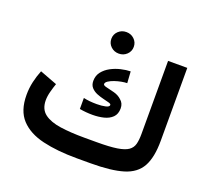

<svg xmlns="http://www.w3.org/2000/svg" viewBox="-127 -908 1153 1064"><g transform="rotate(20 449.5 -375.5)"><path d="M378.9 -688Q378.9 -714.8 398.2 -733.2Q417.5 -751.5 445.3 -751.5Q472.7 -751.5 491.9 -733.2Q511.2 -714.8 511.2 -688Q511.2 -661.1 491.9 -642.8Q472.7 -624.5 445.3 -624.5Q417.5 -624.5 398.2 -642.8Q378.9 -661.1 378.9 -688ZM425.3 -121.6H499.5Q574.2 -121.6 617.9 -128.4Q661.6 -135.3 682.6 -150.1Q703.6 -165 710 -189.2Q716.3 -213.4 716.3 -248.5V-680.2H829.6V-250Q829.6 -151.9 799.3 -97.4Q769 -43 698.5 -21.5Q627.9 0 505.9 0H425.3Q309.6 0 223.9 -20.3Q138.2 -40.5 90.8 -91.6Q43.5 -142.6 43.5 -235.4Q43.5 -275.4 52.2 -313.5Q61 -351.6 74.7 -385.3L176.8 -346.7Q168.9 -324.2 161.4 -296.1Q153.8 -268.1 153.8 -242.7Q154.3 -190.9 188.5 -165Q222.7 -139.2 283.9 -130.4Q345.2 -121.6 425.3 -121.6ZM348.1 -327.6Q381.3 -319.8 426.3 -319.8Q455.1 -319.8 477.1 -324.7Q499 -329.6 499 -340.8Q499 -347.2 485.6 -351.1Q472.2 -355 452.1 -359.6Q432.1 -364.3 412.1 -372.3Q392.1 -380.4 378.4 -395.3Q364.7 -410.2 364.7 -434.6Q364.7 -465.8 382.3 -488.3Q399.9 -510.7 427.2 -525.4Q454.6 -540 485.1 -547.1Q515.6 -554.2 541.5 -554.7L545.9 -486.8Q532.2 -486.8 512.5 -483.2Q492.7 -479.5 472.9 -472.7Q453.1 -465.8 439.9 -457Q426.8 -448.2 426.8 -438.5Q426.8 -430.2 447 -425.8Q467.3 -421.4 493.7 -414.3Q520 -407.2 538.1 -390.1Q559.6 -372.6 559.6 -342.8Q559.6 -309.1 540.3 -290Q521 -271 490.2 -263.4Q459.5 -255.9 424.3 -255.9Q405.3 -255.9 385.7 -257.6Q366.2 -259.3 348.1 -262.7Z"/></g></svg>

Font: Vazirmatn RD UI SemiBold
Style: Regular
Weight: 600
Designer: Saber Rastikerdar
Foundry: Saber Rastikerdar
Version: Version 33.003